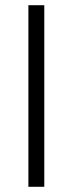

<svg xmlns="http://www.w3.org/2000/svg" viewBox="-20 -717 279 737"><path d="M89 0V-697H150V0Z"/></svg>

Font: TypoPRO Titillium Text
Style: 250 wt
Weight: 300
Designer: Accademia di Belle Arti di Urbino and others
Foundry: Accademia di Belle Arti di Urbino and others.
Version: Version 25.000